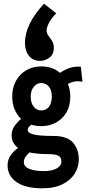

<svg xmlns="http://www.w3.org/2000/svg" viewBox="-20 -839 478 1038"><path d="M203 -157Q174 -157 149 -165Q141 -158 135.5 -152Q130 -146 130 -136Q130 -120 162.5 -112Q195 -104 269 -104Q343 -104 374.5 -68Q406 -32 406 23Q406 63 384.5 98.5Q363 134 319 156.5Q275 179 208 179Q118 179 69.5 145.5Q21 112 21 55Q21 26 37 1.5Q53 -23 78 -39Q62 -51 52.5 -67.5Q43 -84 43 -107Q43 -135 58 -157Q73 -179 94 -196Q72 -217 59 -248Q46 -279 46 -317Q46 -365 66.5 -402Q87 -439 122.5 -459.5Q158 -480 203 -480Q263 -480 305 -445Q328 -462 356.5 -471.5Q385 -481 417 -478L426 -397Q384 -406 347 -385Q360 -354 360 -317Q360 -267 339 -231Q318 -195 282 -176Q246 -157 203 -157ZM202 -242Q229 -242 244.5 -261.5Q260 -281 260 -317Q260 -352 244 -371Q228 -390 202 -390Q180 -390 163 -370Q146 -350 146 -317Q146 -283 162 -262.5Q178 -242 202 -242ZM109 38Q109 63 140 74.5Q171 86 217 86Q261 86 286.5 71.5Q312 57 312 34Q312 11 295 2.5Q278 -6 237 -6Q213 -6 187.5 -8Q162 -10 139 -15Q127 -3 118 9Q109 21 109 38ZM218 -819 284 -767Q258 -741 245 -716Q232 -691 232 -674Q232 -659 241.5 -646.5Q251 -634 261 -618.5Q271 -603 271 -579Q271 -546 248 -528Q225 -510 196 -510Q159 -510 137 -536.5Q115 -563 115 -607Q115 -708 218 -819Z"/></svg>

Font: Inconsolata SemiCondensed ExtraBold
Style: Regular
Weight: 800
Width: 4
Monospace: yes
Designer: Raph Levien, Cyreal, Brenton Simpson
Foundry: Raph Levien, Cyreal, Google
Version: Version 3.100; ttfautohint (v1.8.4.7-5d5b)